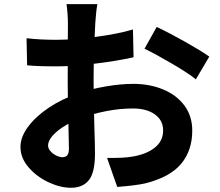

<svg xmlns="http://www.w3.org/2000/svg" viewBox="-20 -834 1040 908"><path d="M430.6 -724.8Q422.6 -569.6 422.6 -450.2Q422.6 -398.8 423.6 -341.8Q424.6 -284.8 426.4 -228.6Q429 -153.2 429.2 -108Q429.2 -17.4 400 18.3Q370.8 54 315.8 54Q264.8 54 208.6 27.5Q152.4 1 114.6 -43.3Q76.8 -87.6 76.8 -139.2Q76.8 -186.4 113.3 -235.2Q149.8 -284 210.9 -324.7Q272 -365.4 344.2 -390.2Q408.6 -413.2 480 -425.3Q551.4 -437.4 610 -437.4Q688 -437.4 751.8 -410.9Q815.6 -384.4 852.4 -334.6Q889.2 -284.8 889.2 -216.2Q889.2 -122.4 836.6 -59.3Q784 3.8 667.2 33.2Q619.8 43.6 534.4 50L486.4 -87Q527 -86.8 556.4 -88.2Q585.8 -89.6 609.4 -94Q673.6 -105 712.5 -136.2Q751.4 -167.4 751.4 -216.8Q751.4 -265.2 712.4 -293.1Q673.4 -321 608.4 -321Q546.2 -321 481.4 -308.3Q416.6 -295.6 358 -273.2Q291.6 -248.2 249.5 -212.4Q207.4 -176.6 207.4 -145.4Q207.4 -131.8 218.9 -118.8Q230.4 -105.8 246.4 -98.2Q262.4 -90.6 275 -90.6Q290 -90.6 298 -99.4Q306 -108.2 306 -132.2L304 -227Q300.2 -366 300.2 -445.4Q300.2 -527.4 300.8 -647.2L301.2 -723.6Q301.2 -744.2 299.3 -769.9Q297.4 -795.6 294.6 -814.4H440.6Q435 -788.6 430.6 -724.8ZM969.8 -566.4 906.2 -458.8Q873 -486.4 793.9 -532.7Q714.8 -579 663.4 -603.6L721 -706.6Q781.4 -678.2 856 -636.1Q930.6 -594 969.8 -566.4ZM245.2 -645.8Q326.4 -645.8 430.1 -659.2Q533.8 -672.6 608.8 -694.6L611.6 -563.2Q528 -544.4 422.9 -532.3Q317.8 -520.2 249.4 -520.2Q153.6 -520.2 108.2 -525.2L105.6 -653.2Q168 -645.8 245.2 -645.8Z"/></svg>

Font: 寒蝉端黑体 Light
Style: Regular
Weight: 300
Designer: ChillDuanSans {Warren2060}; 
Source Han Sans {Ryoko NISHIZUKA 西塚涼子 (kana, bopomofo & ideographs); Paul D. Hunt (Latin, G
Foundry: ChillType&Adobe
Version: Version 1.300;Glyphs 3.3 (3306)